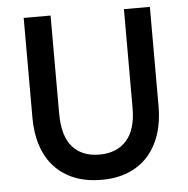

<svg xmlns="http://www.w3.org/2000/svg" viewBox="-51 -751 796 811"><g transform="rotate(-5 346.5 -345.0)"><path d="M349 10Q283 10 233 -10Q183 -30 148.5 -67.5Q114 -105 96.5 -158Q79 -211 79 -277V-700H193V-286Q193 -189 233.5 -143Q274 -97 348 -97Q421 -97 462.5 -143Q504 -189 504 -281V-700H614V-280Q614 -212 596 -158.5Q578 -105 544 -67.5Q510 -30 460.5 -10Q411 10 349 10Z"/></g></svg>

Font: Tilda Sans Semibold
Style: Regular
Weight: 600
Designer: ParaType Ltd
Foundry: ParaType Ltd
Version: Version 1.009